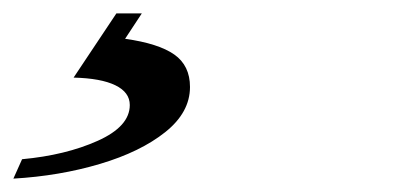

<svg xmlns="http://www.w3.org/2000/svg" viewBox="-37 -20 613 287"><path d="M-4 218Q61 212 109 190.5Q157 169 157 137Q157 118 135.5 107.5Q114 97 73 96L137 0H175L150 38Q200 45 223.5 61.5Q247 78 247 110Q247 148 210 177.5Q173 207 112.5 225Q52 243 -17 247Z"/></svg>

Font: Ibarra Real Nova
Style: Italic
Weight: 400
Italic angle: -22°
Designer: Jose Maria Ribagorda & Octavio Pardo
Foundry: Octavio Pardo
Version: Version 1.014